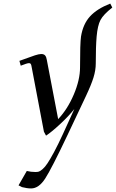

<svg xmlns="http://www.w3.org/2000/svg" viewBox="-20 -744 644 1067"><path d="M83 286.1 128.9 206.1Q151.9 211.9 176.8 211.9Q188 211.9 195.6 209.7Q203.1 207.5 216.6 196Q230 184.6 244.4 162.8Q258.8 141.1 280.8 100.3Q302.7 59.6 330.1 0L393.1 -138.2Q361.8 -98.6 314 -54.2Q266.1 -9.8 235.8 9.8L224.1 -12.2L155.8 -372.1Q153.8 -385.3 150.6 -389.2Q147.5 -393.1 141.1 -393.1Q130.9 -393.1 95.2 -378.9L87.9 -405.8Q151.4 -429.2 174.1 -436.5Q196.8 -443.8 209 -443.8Q224.1 -443.8 231 -435.5Q237.8 -427.2 240.2 -411.1L303.2 -82Q355.5 -137.2 390.1 -218.8Q424.8 -300.3 424.8 -369.1Q424.8 -503.4 430.2 -541Q441.4 -610.4 480.2 -652.8Q519 -695.3 592.8 -724.1L604 -702.1Q554.2 -663.1 538.3 -632.6Q522.5 -602.1 517.1 -542Q512.2 -483.9 512.2 -391.1Q512.2 -354 499.5 -313Q486.8 -272 457 -209L355 6.8Q267.1 192.4 231.4 247.8Q195.8 303.2 152.8 303.2Q130.9 303.2 102.1 295.9Z"/></svg>

Font: Dehuti Alt
Style: Bold-Italic
Weight: 700
Version: Version 1.2